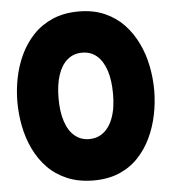

<svg xmlns="http://www.w3.org/2000/svg" viewBox="-52 -744 720 808"><g transform="rotate(-5 308.5 -340.0)"><path d="M312 17Q249 17 200.5 -3.5Q152 -24 118 -59Q84 -94 62 -140Q40 -186 30 -237Q20 -288 20 -340Q20 -390 30 -440.5Q40 -491 61.5 -537Q83 -583 117 -619Q151 -655 199 -676Q247 -697 310 -697Q372 -697 419.5 -676Q467 -655 500.5 -619.5Q534 -584 556 -538Q578 -492 588 -441Q598 -390 598 -339Q598 -288 587.5 -236.5Q577 -185 555.5 -139.5Q534 -94 500.5 -58.5Q467 -23 420 -3Q373 17 312 17ZM308 -158Q334 -158 353.5 -168.5Q373 -179 386.5 -196.5Q400 -214 408.5 -237Q417 -260 420.5 -285.5Q424 -311 424 -335V-340Q424 -397 410.5 -438Q397 -479 371.5 -501Q346 -523 309 -523Q273 -523 247 -501Q221 -479 207.5 -438Q194 -397 194 -339Q194 -283 207.5 -242Q221 -201 247 -179.5Q273 -158 308 -158Z"/></g></svg>

Font: Fredoka SemiExpanded
Style: Bold
Weight: 700
Width: 6
Designer: Ben Nathan
Foundry: Milena B. Brandão, Ben Nathan
Version: Version 2.001